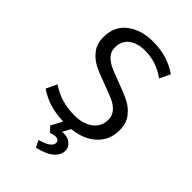

<svg xmlns="http://www.w3.org/2000/svg" viewBox="-271 -794 1133 1133"><g transform="rotate(45 295.5 -227.0)"><path d="M330 14 303 64Q308 63 318 63Q351 63 373.5 81.5Q396 100 396 128Q396 165 363 194Q330 223 260 239L239 196Q289 181 307 166Q325 151 325 134Q325 123 317 116.5Q309 110 294 110Q278 110 258 119L227 87L265 16Q199 14 148.5 -2Q98 -18 54 -48L86 -116Q170 -56 288 -56Q356 -56 401 -89Q446 -122 446 -179Q446 -214 425 -238Q404 -262 372.5 -276.5Q341 -291 285 -311Q218 -335 177.5 -355Q137 -375 108.5 -411.5Q80 -448 80 -505Q80 -595 144 -644Q208 -693 308 -693Q428 -693 517 -630L485 -564Q405 -622 310 -622Q249 -622 210 -593Q171 -564 171 -509Q171 -475 192 -452Q213 -429 244 -414.5Q275 -400 330 -380Q397 -356 438 -335.5Q479 -315 508 -277.5Q537 -240 537 -183Q537 -101 481 -48.5Q425 4 330 14Z"/></g></svg>

Font: Martel Sans
Style: Regular
Weight: 400
Designer: Dan Reynolds and Mathieu Réguer
Foundry: Dan Reynolds and Mathieu Réguer
Version: Version 1.002; ttfautohint (v1.1) -l 5 -r 5 -G 72 -x 0 -D la